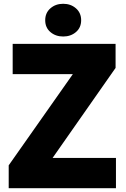

<svg xmlns="http://www.w3.org/2000/svg" viewBox="-20 -995 664 1015"><path d="M593 0H26V-121L365 -603H47V-763H591V-636L258 -160H593ZM219 -888Q219 -927 246.5 -951Q274 -975 314 -975Q354 -975 381.5 -951Q409 -927 409 -888Q409 -849 381.5 -825.5Q354 -802 314 -802Q274 -802 246.5 -825.5Q219 -849 219 -888Z"/></svg>

Font: Open Sauce One Black
Style: Regular
Weight: 900
Designer: Alfredo Marco Pradil
Foundry: Creative Sauce Fz LLC
Version: Version 1.477